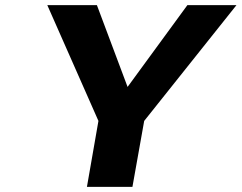

<svg xmlns="http://www.w3.org/2000/svg" viewBox="-20 -731 945 751"><path d="M479 -391 359 -711H165L365 -258L320 0H498L544 -258L905 -711H713Z"/></svg>

Font: Asimov
Style: XWidIt
Weight: 500
Designer: Google
Version: Version 2.000980; 2014